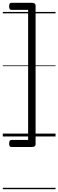

<svg xmlns="http://www.w3.org/2000/svg" viewBox="-20 -970 415 1365"><path d="M45 50Q45 36 49 30.5Q53 25 61 25H180V-900H61Q53 -900 49 -905.5Q45 -911 45 -925Q45 -939 49 -944.5Q53 -950 61 -950H206Q233 -950 233 -931V56Q233 75 206 75H61Q53 75 49 69.5Q45 64 45 50ZM0 365H375V375H0ZM0 -20H375V0H0ZM0 -505H375V-500H0ZM0 -885H375V-875H0Z"/></svg>

Font: Playwrite GB S Guides
Style: Regular
Weight: 400
Designer: Veronika Burian, José Scaglione
Foundry: TypeTogether
Version: Version 1.003